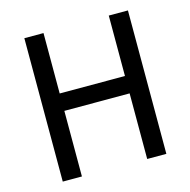

<svg xmlns="http://www.w3.org/2000/svg" viewBox="-101 -775 867 874"><g transform="rotate(-15 333.0 -338.0)"><path d="M486.8 0V-309.1H179.2V0H88.9V-675.8H179.2V-391.1H486.8V-675.8H577.1V0Z"/></g></svg>

Font: ClearSansRegular
Style: Regular
Weight: 400
Foundry: Intel Corporation
Version: Version 1.00